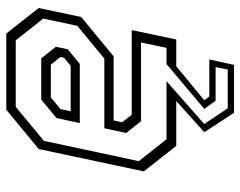

<svg xmlns="http://www.w3.org/2000/svg" viewBox="-97 -483 764 610"><g transform="rotate(-90 285.0 -178.0)"><path d="M231.5 183.5 170 89 269 0H126.5L45.5 -103L116.5 -437L241.5 -540H483.5L564.5 -437L536 -302L411 -199H207.5L201.5 -172L225.5 -141.5H494.5L464.5 0H379.5L271.5 89L283.5 105H401L384 183.5ZM246 163.5H369L377 125H270L244 89L386.5 -31H438L455 -112H205L167.5 -159L182.5 -228.5H404L508 -314.5L531 -422.5L462 -510H250.5L142.5 -420.5L78 -119L147.5 -31H332L196 89ZM199 -306.5 215 -380.5 273.5 -429H404.5L441.5 -382.5L433.5 -345L387 -306.5ZM236.5 -335.5H381L406.5 -356.5L409 -368L384.5 -398.5H280.5L243.5 -368Z"/></g></svg>

Font: Tourney Thin Light
Style: Italic
Weight: 300
Italic angle: -12°
Version: Version 1.015